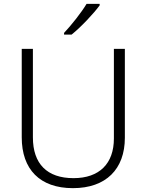

<svg xmlns="http://www.w3.org/2000/svg" viewBox="-20 -968 762 998"><path d="M498 -940V-948H430C404 -904 350 -836 313 -797V-788H352C402 -828 468 -899 498 -940ZM629 -252V-714H572V-248C572 -118 497 -42 362 -42C225 -42 151 -116 151 -254V-714H93V-254C93 -88 187 10 359 10C531 10 629 -89 629 -252Z"/></svg>

Font: Noto Sans Ethiopic Light
Style: Regular
Weight: 300
Designer: Monotype Design Team
Foundry: Monotype Imaging Inc.
Version: Version 2.102